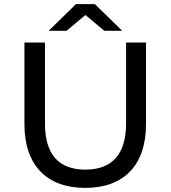

<svg xmlns="http://www.w3.org/2000/svg" viewBox="-20 -907 831 935"><path d="M99 -302C99 -102 208 8 395 8C582 8 691 -101 691 -302V-700H594V-306C594 -154 524 -81 396 -81C265 -81 199 -156 199 -306V-700H99ZM304 -757 396 -834 488 -757H575L442 -887H350L217 -757Z"/></svg>

Font: Malon Grotesk Med
Style: Regular
Weight: 500
Designer: Julieta Ulanovsky
Foundry: Julieta Ulanovsky
Version: Version 7.200